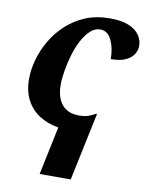

<svg xmlns="http://www.w3.org/2000/svg" viewBox="-87 -609 703 912"><g transform="rotate(10 264.0 -153.0)"><path d="M217 7Q167 -1 127 -25.5Q87 -50 63.5 -93Q40 -136 40 -197Q40 -241 53.5 -289.5Q67 -338 93.5 -383.5Q120 -429 160 -466Q200 -503 252 -524.5Q304 -546 369 -546Q425 -546 460 -531.5Q495 -517 511.5 -493Q528 -469 528 -440Q528 -420 516 -400.5Q504 -381 477 -368.5Q450 -356 406 -356Q406 -409 387.5 -447.5Q369 -486 333 -486Q307 -486 285.5 -466Q264 -446 246.5 -413.5Q229 -381 217.5 -342Q206 -303 199.5 -264.5Q193 -226 193 -195Q193 -134 221 -100Q249 -66 303 -66Q330 -66 348.5 -72.5Q367 -79 382 -88H387L318 240H168Z"/></g></svg>

Font: Noto Serif
Style: Italic
Weight: 400
Italic angle: -12°
Designer: Monotype Design Team
Foundry: Monotype Imaging Inc.
Version: Version 2.013